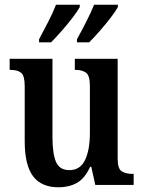

<svg xmlns="http://www.w3.org/2000/svg" viewBox="-20 -786 610 816"><path d="M229 10Q156 10 120.5 -37Q85 -84 85 -187V-420Q85 -464 70 -476.5Q55 -489 24 -489H21V-536H203V-202Q203 -133 218 -98Q233 -63 275 -63Q321 -63 341.5 -106Q362 -149 362 -221V-421Q362 -466 345 -477.5Q328 -489 301 -489H298V-536H480V-112Q480 -68 498 -57.5Q516 -47 542 -47H548V0H385L368 -77H363Q340 -27 306.5 -8.5Q273 10 229 10ZM307 -619Q327 -655 346.5 -693.5Q366 -732 380 -766H481V-756Q472 -739 450.5 -711Q429 -683 404 -654.5Q379 -626 359 -606H307ZM146 -619Q165 -655 185 -693.5Q205 -732 218 -766H319V-756Q310 -739 288.5 -711Q267 -683 242 -654.5Q217 -626 197 -606H146Z"/></svg>

Font: Noto Serif Condensed SemiBold
Style: Regular
Weight: 600
Width: 3
Designer: Monotype Design Team
Foundry: Monotype Imaging Inc.
Version: Version 2.013